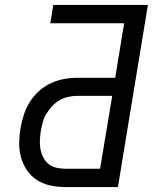

<svg xmlns="http://www.w3.org/2000/svg" viewBox="-20 -755 640 775"><path d="M242 0Q211 0 182 -6.5Q153 -13 129 -28.5Q105 -44 89 -67.5Q73 -91 65 -119.5Q57 -148 57.5 -178.5Q58 -209 63 -239Q68 -266 76.5 -292.5Q85 -319 100 -343Q115 -367 137 -387Q159 -407 185 -419Q211 -431 238 -436Q265 -441 292 -441H445L481 -661H183L195 -735H577L456 0ZM242 -74H384L433 -368H292Q274 -368 255.5 -364Q237 -360 220.5 -350.5Q204 -341 191 -327Q178 -313 168 -297Q158 -281 153 -263Q148 -245 145 -228Q142 -209 141 -190.5Q140 -172 143 -154.5Q146 -137 154 -121Q162 -105 175 -94Q188 -83 205.5 -78.5Q223 -74 242 -74Z"/></svg>

Font: Iosevka Extended Oblique
Style: Regular
Weight: 400
Width: 7
Italic angle: -9°
Monospace: yes
Designer: Belleve Invis
Foundry: Belleve Invis
Version: Version 32.0.1; ttfautohint (v1.8.4)